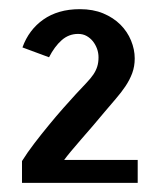

<svg xmlns="http://www.w3.org/2000/svg" viewBox="-20 -759 340 419"><path d="M28 -360V-407.5Q39.5 -426 55 -446.2Q70.5 -466.5 86.8 -486.2Q103 -506 118.5 -523.5Q134 -541 145.5 -553.5Q159 -568 168.5 -578Q178 -588 183.8 -596.5Q189.5 -605 192.2 -613.8Q195 -622.5 195 -634Q195 -643.5 191.8 -652.5Q188.5 -661.5 182.8 -668.8Q177 -676 169 -680.5Q161 -685 150.5 -685Q130 -685 114.5 -671.2Q99 -657.5 87 -634L29 -655.5Q36 -675 47.5 -690.2Q59 -705.5 74.8 -716.5Q90.5 -727.5 110.2 -733.2Q130 -739 154.5 -739Q183 -739 205.2 -729.8Q227.5 -720.5 242.8 -705.2Q258 -690 266 -670.5Q274 -651 274 -631.5Q274 -614 268.5 -599.2Q263 -584.5 253.8 -570.8Q244.5 -557 232.8 -543.5Q221 -530 208.5 -515Q196 -500 182.8 -484.5Q169.5 -469 157.2 -455Q145 -441 135.2 -429.2Q125.5 -417.5 120 -410H280.5V-360Z"/></svg>

Font: B612
Style: Bold
Weight: 700
Designer: Nicolas Chauveau, Thomas Paillot, Jonathan Favre-Lamarine, Jean-Luc Vinot
Foundry: AIRBUS
Version: Version 1.008